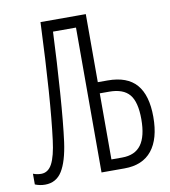

<svg xmlns="http://www.w3.org/2000/svg" viewBox="-81 -784 763 864"><g transform="rotate(-10 300.0 -352.0)"><path d="M588 -206Q588 -106 545.5 -53Q503 0 420 0H315V-662H210Q204 -525 194 -385.5Q184 -246 173 -164Q161 -77 134 -33.5Q107 10 56 10Q32 10 10 1V-48Q28 -41 47 -41Q79 -41 97 -75Q115 -109 124 -181Q147 -360 162 -714H341H369V-403H414Q503 -403 545.5 -354Q588 -305 588 -206ZM533 -205Q533 -284 504.5 -318Q476 -352 412 -352H369V-50H418Q477 -50 505 -88.5Q533 -127 533 -205Z"/></g></svg>

Font: Noto Sans Mono UI Light
Style: Regular
Weight: 300
Monospace: yes
Designer: Monotype Design team
Foundry: Monotype Imaging Inc.
Version: Version 1.000